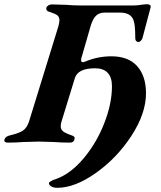

<svg xmlns="http://www.w3.org/2000/svg" viewBox="-63 -676 767 914"><path d="M170 196Q170 192 177.5 187.5Q185 183 193 180Q201 177 207 175Q276 149 337 75.5Q398 2 434 -91Q470 -184 470 -265Q470 -308 449.5 -329.5Q429 -351 390 -351Q307 -351 293 -303L230 -98Q226 -86 226 -75Q226 -60 237 -51Q248 -42 277 -32Q287 -29 290.5 -24.5Q294 -20 291 -12Q288 3 269 3Q233 3 192 0Q142 -2 122 -2Q102 -2 50 0Q10 3 -27 3Q-35 3 -39.5 -1Q-44 -5 -42 -11Q-38 -27 -14 -32Q28 -42 46.5 -54.5Q65 -67 75 -97L215 -551Q220 -571 220 -580Q220 -595 210 -603Q200 -611 174 -619Q154 -624 158 -640Q160 -646 167.5 -650.5Q175 -655 184 -655Q203 -655 251 -653Q287 -650 320 -650H575Q591 -650 615 -654L635 -656Q657 -656 654 -641L615 -494Q612 -486 606.5 -481Q601 -476 596 -476Q590 -476 585.5 -480.5Q581 -485 581 -493Q581 -529 578.5 -551.5Q576 -574 569 -588Q553 -616 509 -616H434Q411 -616 395.5 -602.5Q380 -589 369 -554L328 -412Q323 -399 323 -390Q323 -380 331 -380Q336 -380 343 -383Q403 -408 467 -408Q548 -408 590 -361Q632 -314 632 -232Q632 -136 563 -30Q494 76 394 147Q294 218 210 218Q192 218 181 211.5Q170 205 170 196Z"/></svg>

Font: EB Garamond
Style: Bold Italic
Weight: 700
Italic angle: -17.2°
Designer: Georg Duffner and Octavio Pardo
Foundry: Georg Duffner
Version: Version 1.000